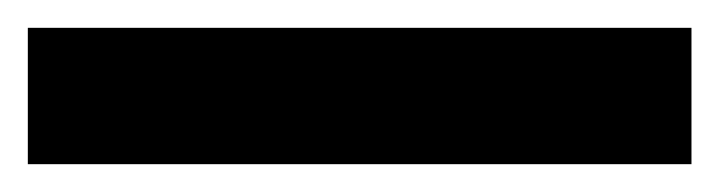

<svg xmlns="http://www.w3.org/2000/svg" viewBox="-22 -878 517 138"><path d="M475 -760V-858H-2V-760Z"/></svg>

Font: Noto Sans Ethiopic ExtraCondensed
Style: Bold
Weight: 700
Width: 2
Designer: Monotype Design Team
Foundry: Monotype Imaging Inc.
Version: Version 2.102